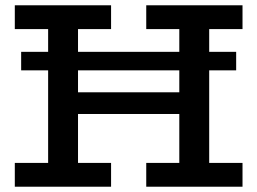

<svg xmlns="http://www.w3.org/2000/svg" viewBox="-20 -706 973 726"><path d="M60 -440V-510H873V-440ZM36 0V-90H400V0ZM533 0V-90H897V0ZM162 -50V-636H275V-50ZM195 -275V-357H738V-275ZM36 -596V-686H400V-596ZM658 -53V-637H771V-53ZM533 -596V-686H897V-596Z"/></svg>

Font: BioRhyme Medium
Style: Regular
Weight: 500
Designer: Aoife Mooney
Foundry: Aoife Mooney Type
Version: Version 1.600;gftools[0.9.33]